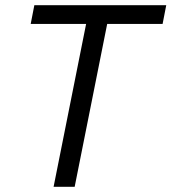

<svg xmlns="http://www.w3.org/2000/svg" viewBox="-20 -718 659 738"><path d="M605 -626 619 -698H112L98 -626H311L186 0H267L392 -626Z"/></svg>

Font: Braiins Sans
Style: Italic
Weight: 400
Italic angle: -11.31°
Designer: Mike Abbink, Paul van der Laan, Pieter van Rosmalen, Jiri Chlebus, Lubos Buracinsky
Foundry: Bold Monday, Sudetype
Version: Version 1.000;hotconv 1.0.109;makeotfexe 2.5.65596